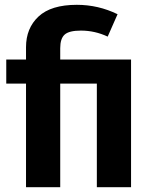

<svg xmlns="http://www.w3.org/2000/svg" viewBox="-20 -777 634 797"><path d="M299 -757Q388 -757 468 -718L427 -625Q374 -650 316 -650Q267 -650 248.5 -633.5Q230 -617 230 -577V-530H524V0H382V-430H230V0H88V-430H6V-530H88V-581Q88 -660 140 -708.5Q192 -757 299 -757Z"/></svg>

Font: FiraSans
Style: Regular
Weight: 600
Designer: Carrois Corporate & Edenspiekermann AG
Foundry: Carrois Corporate GbR & Edenspiekermann AG
Version: Version 3.106;PS 003.106;hotconv 1.0.70;makeotf.lib2.5.58329